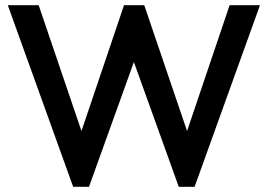

<svg xmlns="http://www.w3.org/2000/svg" viewBox="-20 -720 1032 740"><path d="M536 -700H458L294 -215L129 -700H10L262 0H323L496 -481L669 0H730L982 -700H865L701 -215Z"/></svg>

Font: Mint Spirit No2
Style: Bold
Weight: 700
Designer: HARENDAL Hirwen
Foundry: Arkandis Digital Foundry.
Version: Version 1.004;FFEdit